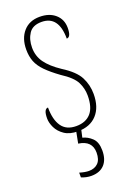

<svg xmlns="http://www.w3.org/2000/svg" viewBox="-147 -597 608 876"><g transform="rotate(-20 157.5 -159.5)"><path d="M151 10Q111 10 86 -7Q61 -24 49.5 -48Q38 -72 38 -93Q38 -139 59 -139Q59 -80 81.5 -47.5Q104 -15 152 -15Q198 -15 223 -43Q248 -71 248 -129Q248 -163 232.5 -194Q217 -225 164 -259Q124 -288 100 -312.5Q76 -337 66 -362.5Q56 -388 56 -421Q56 -475 85 -508Q114 -541 164 -541Q211 -541 239.5 -516Q268 -491 268 -450Q268 -405 247 -405Q247 -516 164 -516Q121 -516 102.5 -488Q84 -460 84 -420Q84 -379 107 -347Q130 -315 178 -283Q237 -246 256.5 -208Q276 -170 276 -126Q276 -62 243 -26Q210 10 151 10ZM139 222Q115 222 91 212V189Q118 197 136 197Q164 197 180.5 180.5Q197 164 197 130Q197 72 132 63L146 -9H171L159 44Q184 50 204.5 69.5Q225 89 225 130Q225 174 202.5 198Q180 222 139 222Z"/></g></svg>

Font: Noto Serif Tamil ExtraCondensed Thin
Style: Regular
Weight: 100
Width: 2
Designer: Indian Type Foundry, Tom Grace, and the Monotype Design Team
Foundry: Monotype Imaging Inc.
Version: Version 2.004; ttfautohint (v1.8.4.7-5d5b)